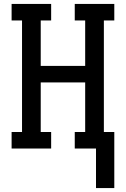

<svg xmlns="http://www.w3.org/2000/svg" viewBox="-20 -755 640 976"><path d="M468 201V0H360V-84H413V-336H187V-84H240V0H39V-84H92V-651H39V-735H240V-651H187V-420H413V-651H360V-735H561V-651H508V-84H561V201Z"/></svg>

Font: Iosevka Etoile Medium
Style: Regular
Weight: 500
Designer: Belleve Invis
Foundry: Belleve Invis
Version: Version 22.1.2; ttfautohint (v1.8.4)